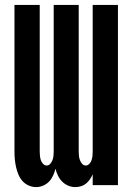

<svg xmlns="http://www.w3.org/2000/svg" viewBox="-20 -755 540 783"><path d="M127 8Q112 8 97 1.5Q82 -5 71.5 -17Q61 -29 55 -43.5Q49 -58 45.5 -73.5Q42 -89 40.5 -104.5Q39 -120 39 -136V-735H142V-136Q142 -127 143 -118.5Q144 -110 146.5 -102Q149 -94 155.5 -87Q162 -80 170 -80Q179 -80 185 -87Q191 -94 194 -102Q197 -110 198 -118.5Q199 -127 199 -136V-735H301V-136Q301 -127 302 -118.5Q303 -110 306 -102Q309 -94 315 -87Q321 -80 330 -80Q338 -80 344.5 -87Q351 -94 353.5 -102Q356 -110 357 -118.5Q358 -127 358 -136V-735H461V0H358V-44Q353 -33 346.5 -23.5Q340 -14 331 -6.5Q322 1 310.5 4.5Q299 8 287 8Q272 8 258 2Q244 -4 233.5 -14.5Q223 -25 216.5 -38.5Q210 -52 206 -67Q203 -53 196.5 -39Q190 -25 180 -14.5Q170 -4 156 2Q142 8 127 8Z"/></svg>

Font: Iosevka SS08 Regular
Style: Bold
Weight: 700
Monospace: yes
Designer: Belleve Invis
Foundry: Belleve Invis
Version: Version 16.3.4; ttfautohint (v1.8.4)